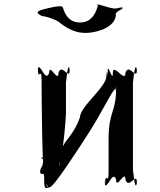

<svg xmlns="http://www.w3.org/2000/svg" viewBox="-20 -942 790 946"><path d="M460 -907C467 -928 455 -919 461 -918C474 -915 449 -924 462 -921C483 -915 513 -906 525 -903C554 -896 559 -904 583 -906C596 -903 571 -906 584 -903C586 -895 543 -885 551 -866C545 -810 467 -783 410 -780C353 -777 311 -801 268 -835C254 -844 225 -856 200 -861C186 -861 176 -868 168 -875C155 -889 194 -896 223 -903C236 -906 283 -917 289 -907C292 -902 304 -831 374 -831C442 -831 457 -899 460 -907ZM410 -276C489 -398 532 -498 549 -504C549 -451 552 -556 552 -503C552 -390 515 -392 515 -256V-95C515 -24 498 -101 498 -37C498 16 496 -92 496 -39C505 4 535 -110 552 -57C552 -4 598 -110 598 -57C616 -4 655 -103 655 -39C655 14 653 -90 653 -37C643 6 635 -130 635 -95V-546C635 -511 643 -646 653 -602C653 -549 655 -654 655 -601C655 -538 616 -636 598 -583C598 -530 536 -636 536 -583C536 -530 511 -639 509 -591C509 -538 512 -645 512 -592C514 -536 508 -624 504 -566C504 -513 374 -417 374 -364C330 -242 273 -252 273 -139C273 -86 270 -193 270 -140C287 -146 305 -355 305 -384V-546C305 -511 313 -646 322 -602C322 -549 324 -654 324 -601C324 -538 285 -636 268 -583C268 -530 222 -636 222 -583C204 -530 175 -644 166 -601C166 -548 167 -655 167 -602C167 -539 185 -617 185 -546C185 -493 186 -40 205 -40C225 -22 207 6 207 -70C207 -155 206 -160 186 -160C176 -170 204 -177 188 -124C154 -71 214 -71 214 -124C214 -177 238 -174 221 -170C201 -170 198 -166 198 -81C196 -1 203 -14 226 -20C245 -20 376 -223 410 -276Z"/></svg>

Font: Hussar Przerywany
Style: Regular
Weight: 400
Foundry: Cannot Into Space Fonts
Version: Version 0.982